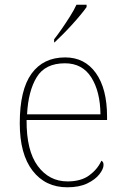

<svg xmlns="http://www.w3.org/2000/svg" viewBox="-20 -786 529 816"><path d="M266 10Q173 10 118.5 -60.5Q64 -131 64 -262Q64 -404 114 -473Q164 -542 257 -542Q340 -542 387.5 -475.5Q435 -409 435 -290V-276H93Q92 -146 140.5 -80.5Q189 -15 267 -15Q324 -15 359 -40.5Q394 -66 411 -103Q416 -100 418 -96Q420 -92 420 -85Q420 -68 402.5 -45.5Q385 -23 351 -6.5Q317 10 266 10ZM407 -300Q406 -397 368 -457Q330 -517 256 -517Q172 -517 136 -458Q100 -399 95 -300ZM210 -619Q225 -638 243 -664Q261 -690 278 -717Q295 -744 305 -766H348V-756Q339 -743 322.5 -723Q306 -703 286 -681Q266 -659 246.5 -639.5Q227 -620 212 -606H210Z"/></svg>

Font: Noto Serif Hebrew Thin
Style: Regular
Weight: 250
Version: Version 2.003